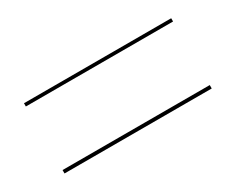

<svg xmlns="http://www.w3.org/2000/svg" viewBox="-45 -608 610 497"><g transform="rotate(-30 260.0 -360.0)"><path d="M40 -254.9V-265.1H480V-254.9ZM40 -455.1V-464.8H480V-455.1Z"/></g></svg>

Font: ZnikomitNo24
Style: Thin
Weight: 300
Designer: gluk
Foundry: gluk
Version: Version 0.55